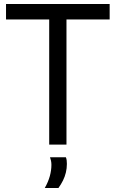

<svg xmlns="http://www.w3.org/2000/svg" viewBox="-20 -720 576 956"><path d="M526 -623H311V0H225V-623H10V-700H526ZM203 216Q220 186 228 157Q236 128 236 101Q236 90 234 80.5Q232 71 229 63H308Q311 70 312 78.5Q313 87 313 96Q313 118 308 139Q303 160 293.5 179Q284 198 271 216Z"/></svg>

Font: Georama ExtraCondensed Thin
Style: Regular
Weight: 400
Version: Version 1.001